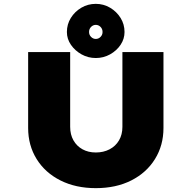

<svg xmlns="http://www.w3.org/2000/svg" viewBox="-20 -970 994 996"><path d="M477 6Q373 6 293.5 -34Q214 -74 170 -145Q126 -216 126 -306V-700H344V-312Q344 -272 361 -242Q378 -212 408 -195.5Q438 -179 477 -179Q517 -179 548.5 -195.5Q580 -212 597.5 -242Q615 -272 615 -312V-700H828V-306Q828 -216 784 -145Q740 -74 661 -34Q582 6 477 6ZM477 -669Q437 -669 403 -688Q369 -707 348 -737.5Q327 -768 327 -804Q327 -844 347.5 -877Q368 -910 402 -930Q436 -950 477 -950Q517 -950 551 -930Q585 -910 605.5 -877Q626 -844 626 -804Q626 -768 605.5 -737.5Q585 -707 551 -688Q517 -669 477 -669ZM477 -768Q491 -768 501.5 -778.5Q512 -789 512 -804Q512 -820 501.5 -830.5Q491 -841 477 -841Q463 -841 452.5 -830.5Q442 -820 442 -804Q442 -789 452.5 -778.5Q463 -768 477 -768Z"/></svg>

Font: Lexend Giga Black
Style: Regular
Weight: 900
Designer: Bonnie Shaver-Troup, Thomas Jockin
Foundry: Lexend
Version: Version 1.007